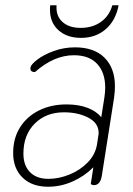

<svg xmlns="http://www.w3.org/2000/svg" viewBox="-20 -700 506 730"><path d="M30 -118Q30 -174 56 -215.5Q82 -257 128 -280Q174 -303 233 -303Q279 -303 313 -290Q347 -277 365 -254L377 -330Q380 -350 380 -367Q380 -424 349.5 -457Q319 -490 261 -490Q185 -490 113 -426Q93 -426 96 -444Q98 -455 122 -473.5Q146 -492 184.5 -506Q223 -520 265 -520Q338 -520 377.5 -480.5Q417 -441 417 -372Q417 -353 414 -330L367 -31Q361 4 337 4Q332 4 325 0L335 -64Q301 -30 256 -10Q211 10 163 10Q101 10 65.5 -25Q30 -60 30 -118ZM349 -152 354 -185Q355 -189 355 -195Q355 -232 316 -252.5Q277 -273 223 -273Q155 -273 112 -230Q69 -187 69 -116Q69 -71 94 -45.5Q119 -20 164 -20Q204 -20 244.5 -36.5Q285 -53 314 -83Q343 -113 349 -152ZM170 -663Q170 -674 171 -680H195Q192 -640 217 -617Q242 -594 287 -594Q332 -594 364 -617Q396 -640 407 -680H431Q420 -622 382 -589Q344 -556 288 -556Q235 -556 202.5 -585Q170 -614 170 -663Z"/></svg>

Font: Thasadith
Style: Italic
Weight: 400
Italic angle: -9°
Designer: Cadson Demak Co.,Ltd.
Foundry: Cadson Demak Co.,Ltd.
Version: Version 1.000; ttfautohint (v1.6)